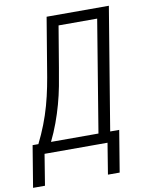

<svg xmlns="http://www.w3.org/2000/svg" viewBox="-122 -806 819 1048"><g transform="rotate(-10 287.5 -281.5)"><path d="M-25 172 13 -58H45Q69 -106 88.5 -156Q108 -206 122 -256.5Q136 -307 146 -357.5Q156 -408 164 -459L210 -735H555L443 -58H493L455 172H390L418 0H69L41 172ZM115 -58H378L480 -677H266L228 -450Q220 -400 210.5 -350.5Q201 -301 187.5 -252Q174 -203 156 -154Q138 -105 115 -58Z"/></g></svg>

Font: Iosevka SS04 Lt Ex Obl
Style: Regular
Weight: 300
Width: 7
Italic angle: -9°
Monospace: yes
Designer: Belleve Invis
Foundry: Belleve Invis
Version: Version 19.0.0; ttfautohint (v1.8.4)